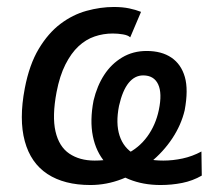

<svg xmlns="http://www.w3.org/2000/svg" viewBox="-20 -521 635 550"><path d="M239 9Q164 9 116 -22.5Q68 -54 51 -116.5Q34 -179 51 -268Q64 -336 91 -381Q118 -426 153 -452.5Q188 -479 228 -490Q268 -501 306 -501Q331 -501 350 -497Q369 -493 384 -487L353 -414Q347 -420 332.5 -422.5Q318 -425 303 -425Q276 -425 251 -416.5Q226 -408 205 -388.5Q184 -369 167.5 -336.5Q151 -304 142 -257Q129 -188 139 -144.5Q149 -101 178.5 -81Q208 -61 251 -61Q303 -61 340.5 -79Q378 -97 402 -130Q426 -163 435 -206Q445 -254 433 -279.5Q421 -305 390 -305Q366 -305 348.5 -283.5Q331 -262 321 -218Q311 -168 322.5 -132.5Q334 -97 365.5 -79Q397 -61 448 -61Q475 -61 503 -67Q531 -73 557 -87L558 -18Q532 -3 502 3Q472 9 440 9Q390 9 349.5 -7.5Q309 -24 282 -55Q255 -86 246 -131Q237 -176 248 -233Q258 -275 278.5 -306.5Q299 -338 330 -356.5Q361 -375 400 -375Q443 -375 471 -356Q499 -337 509.5 -300.5Q520 -264 509 -205Q499 -163 473.5 -124.5Q448 -86 410.5 -55.5Q373 -25 329 -8Q285 9 239 9Z"/></svg>

Font: Nunito Sans 10pt Condensed SemiBold
Style: Italic
Weight: 600
Width: 3
Italic angle: -9°
Designer: Vernon Adams
Foundry: Vernon Adams
Version: Version 3.101;gftools[0.9.27]